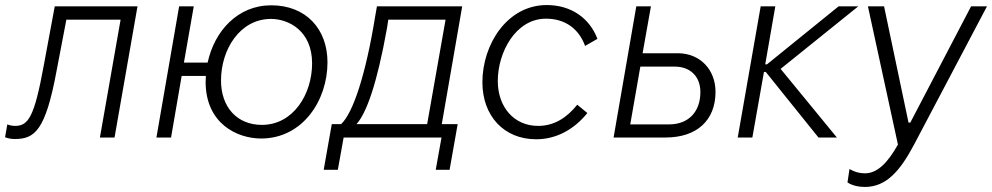

<svg xmlns="http://www.w3.org/2000/svg" viewBox="-47 -545 3932 761"><path d="M11 6C90 6 133 -26 177 -263L216 -467H431L349 0H407L498 -520H170L126 -283C89 -81 65 -46 13 -46C3 -46 -9 -48 -18 -52L-27 -1C-16 3 -4 6 11 6Z M988 4C1151 4 1251 -145 1251 -298C1251 -430 1166 -524 1028 -524C895 -524 803 -422 776 -297H682L721 -520H663L573 0H631L673 -244H769L768 -221C768 -55 893 4 988 4ZM991 -50C892 -50 829 -121 829 -226C829 -349 904 -470 1027 -470C1097 -470 1190 -423 1190 -294C1190 -171 1115 -50 991 -50Z M1236 128H1292L1315 0H1703L1680 128H1735L1767 -53H1704L1785 -520H1447L1440 -480C1403 -251 1353 -98 1305 -53H1268ZM1366 -53C1405 -96 1447 -211 1487 -434L1492 -467H1719L1646 -53Z M2078 7C2156 7 2227 -30 2281 -97L2241 -130C2201 -80 2151 -46 2086 -46C1990 -46 1926 -121 1926 -224C1926 -338 1997 -471 2117 -471C2195 -471 2248 -429 2272 -363L2321 -391C2289 -475 2215 -525 2120 -525C1964 -525 1865 -370 1865 -219C1865 -86 1950 7 2078 7Z M2385 0H2591C2715 0 2789 -68 2789 -181C2789 -267 2730 -333 2641 -334H2500L2533 -520H2475ZM2451 -52 2491 -281H2627C2690 -281 2729 -241 2729 -180C2729 -102 2682 -52 2605 -52Z M2877 0H2935L2981 -260H2988L3197 0H3270L3047 -272L3355 -520H3277L2993 -290H2986L3026 -520H2968Z M3381 196C3466 196 3521 132 3576 28L3865 -520H3802L3561 -59H3554L3457 -520H3393L3512 28C3471 101 3430 142 3381 142C3360 142 3341 137 3320 125L3312 178C3331 191 3358 196 3381 196Z"/></svg>

Font: Fixel Text 20240404 Light
Style: Italic
Weight: 300
Width: 4
Italic angle: -10°
Designer: AlfaBravo + MacPaw
Foundry: Kyrylo Tkachov, Marchela Mozhyna, Serhii Makarenko, Maria Weinstein, Zakhar Kryvoshyya
Version: Version 1.211;Glyphs 3.2 (3225)